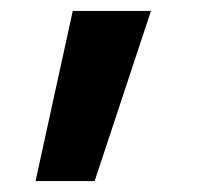

<svg xmlns="http://www.w3.org/2000/svg" viewBox="-20 -161 361 351"><path d="M45 170 113 -141H256L153 170Z"/></svg>

Font: M PLUS 1 Thin SemiBold
Style: Regular
Weight: 600
Version: Version 1.001